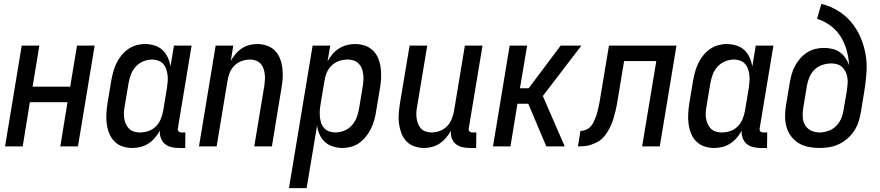

<svg xmlns="http://www.w3.org/2000/svg" viewBox="-20 -755 4540 990"><path d="M6 0 92 -520H183L148 -308H342L377 -520H468L382 0H291L328 -228H134L97 0Z M663 8Q636 8 612 0Q588 -8 570.5 -25.5Q553 -43 543.5 -66.5Q534 -90 530.5 -115.5Q527 -141 528.5 -167.5Q530 -194 534 -221L554 -341Q558 -363 564 -385Q570 -407 580 -428Q590 -449 605 -468Q620 -487 639.5 -501Q659 -515 682 -521.5Q705 -528 727 -528Q752 -528 776.5 -520.5Q801 -513 818 -497Q835 -481 845 -459Q855 -437 859 -412L877 -520H968L897 -93Q896 -89 897 -85Q898 -81 900.5 -78Q903 -75 907 -73.5Q911 -72 916 -72H936L935 8H902Q882 8 863 3.5Q844 -1 830 -13Q816 -25 809.5 -43Q803 -61 804 -81Q794 -62 779 -44.5Q764 -27 745.5 -15Q727 -3 705.5 2.5Q684 8 663 8ZM701 -72Q723 -72 744.5 -79Q766 -86 782.5 -102Q799 -118 808 -139Q817 -160 821 -182L841 -302Q843 -318 844.5 -335Q846 -352 844 -368Q842 -384 837 -399Q832 -414 821.5 -425.5Q811 -437 796 -442.5Q781 -448 765 -448Q742 -448 719.5 -439Q697 -430 680.5 -412Q664 -394 655.5 -372Q647 -350 643 -327L623 -207Q620 -192 619 -176Q618 -160 620.5 -144.5Q623 -129 629 -115.5Q635 -102 645.5 -91.5Q656 -81 671 -76.5Q686 -72 701 -72Z M1006 0 1092 -520H1183L1170 -441Q1180 -459 1194 -476Q1208 -493 1226 -505Q1244 -517 1265 -522.5Q1286 -528 1306 -528Q1332 -528 1356.5 -519.5Q1381 -511 1398 -493.5Q1415 -476 1424 -452.5Q1433 -429 1436 -404Q1439 -379 1437.5 -352.5Q1436 -326 1431 -299L1382 0H1291L1343 -313Q1345 -328 1346 -343.5Q1347 -359 1345 -374Q1343 -389 1338 -403Q1333 -417 1323 -427.5Q1313 -438 1298.5 -443Q1284 -448 1269 -448Q1248 -448 1226.5 -440.5Q1205 -433 1189 -417Q1173 -401 1164.5 -380Q1156 -359 1153 -338L1097 0Z M1470 215 1592 -520H1683L1669 -439Q1680 -459 1694.5 -476Q1709 -493 1728 -505Q1747 -517 1768 -522.5Q1789 -528 1810 -528Q1837 -528 1861 -520Q1885 -512 1903 -494.5Q1921 -477 1930.5 -453.5Q1940 -430 1943 -404.5Q1946 -379 1945 -352.5Q1944 -326 1939 -299L1919 -179Q1916 -157 1909.5 -135Q1903 -113 1893 -92Q1883 -71 1868 -52Q1853 -33 1834 -19Q1815 -5 1791.5 1.5Q1768 8 1746 8Q1721 8 1697 0.5Q1673 -7 1655.5 -23Q1638 -39 1628 -61Q1618 -83 1615 -108L1561 215ZM1709 -72Q1732 -72 1754.5 -81Q1777 -90 1793.5 -108Q1810 -126 1818.5 -148Q1827 -170 1831 -193L1851 -313Q1853 -328 1854 -344Q1855 -360 1852.5 -375.5Q1850 -391 1844.5 -404.5Q1839 -418 1828 -428.5Q1817 -439 1802.5 -443.5Q1788 -448 1773 -448Q1751 -448 1729.5 -441Q1708 -434 1691 -418Q1674 -402 1665 -381Q1656 -360 1653 -338L1633 -218Q1630 -202 1629 -185Q1628 -168 1629.5 -152Q1631 -136 1636 -121Q1641 -106 1651.5 -94.5Q1662 -83 1677.5 -77.5Q1693 -72 1709 -72Z M2167 8Q2141 8 2116.5 -0.5Q2092 -9 2075.5 -26.5Q2059 -44 2050 -67.5Q2041 -91 2037.5 -116Q2034 -141 2036 -167.5Q2038 -194 2042 -221L2092 -520H2183L2131 -207Q2128 -192 2127 -176.5Q2126 -161 2128 -146Q2130 -131 2135.5 -117Q2141 -103 2150.5 -92.5Q2160 -82 2175 -77Q2190 -72 2205 -72Q2226 -72 2247 -79.5Q2268 -87 2284 -103Q2300 -119 2308.5 -140Q2317 -161 2321 -182L2377 -520H2468L2397 -93Q2396 -89 2397 -85Q2398 -81 2400.5 -78Q2403 -75 2407 -73.5Q2411 -72 2416 -72H2436L2435 8H2402Q2382 8 2363 3.5Q2344 -1 2330 -12.5Q2316 -24 2309.5 -42Q2303 -60 2305 -80Q2294 -61 2279.5 -44Q2265 -27 2247 -15Q2229 -3 2208 2.5Q2187 8 2167 8Z M2797 0 2704 -220H2648L2612 0H2522L2608 -520H2698L2661 -300H2706L2871 -520H2978L2779 -260L2892 0Z M2960 0 2973 -80Q2986 -80 2999.5 -85Q3013 -90 3023 -100Q3033 -110 3039.5 -123Q3046 -136 3051 -149Q3056 -162 3059.5 -175.5Q3063 -189 3066 -202.5Q3069 -216 3071.5 -229Q3074 -242 3076 -256L3120 -520H3468L3382 0H3291L3364 -440H3198L3166 -247Q3163 -229 3160 -212Q3157 -195 3152.5 -177.5Q3148 -160 3143 -143Q3138 -126 3130.5 -109.5Q3123 -93 3113.5 -77Q3104 -61 3091.5 -47Q3079 -33 3062.5 -24Q3046 -15 3028.5 -9Q3011 -3 2994 -1.5Q2977 0 2960 0Z M3663 8Q3636 8 3612 0Q3588 -8 3570.5 -25.5Q3553 -43 3543.5 -66.5Q3534 -90 3530.5 -115.5Q3527 -141 3528.5 -167.5Q3530 -194 3534 -221L3554 -341Q3558 -363 3564 -385Q3570 -407 3580 -428Q3590 -449 3605 -468Q3620 -487 3639.5 -501Q3659 -515 3682 -521.5Q3705 -528 3727 -528Q3752 -528 3776.5 -520.5Q3801 -513 3818 -497Q3835 -481 3845 -459Q3855 -437 3859 -412L3877 -520H3968L3897 -93Q3896 -89 3897 -85Q3898 -81 3900.5 -78Q3903 -75 3907 -73.5Q3911 -72 3916 -72H3936L3935 8H3902Q3882 8 3863 3.5Q3844 -1 3830 -13Q3816 -25 3809.5 -43Q3803 -61 3804 -81Q3794 -62 3779 -44.5Q3764 -27 3745.5 -15Q3727 -3 3705.5 2.5Q3684 8 3663 8ZM3701 -72Q3723 -72 3744.5 -79Q3766 -86 3782.5 -102Q3799 -118 3808 -139Q3817 -160 3821 -182L3841 -302Q3843 -318 3844.5 -335Q3846 -352 3844 -368Q3842 -384 3837 -399Q3832 -414 3821.5 -425.5Q3811 -437 3796 -442.5Q3781 -448 3765 -448Q3742 -448 3719.5 -439Q3697 -430 3680.5 -412Q3664 -394 3655.5 -372Q3647 -350 3643 -327L3623 -207Q3620 -192 3619 -176Q3618 -160 3620.5 -144.5Q3623 -129 3629 -115.5Q3635 -102 3645.5 -91.5Q3656 -81 3671 -76.5Q3686 -72 3701 -72Z M4205 8Q4176 8 4148.5 2.5Q4121 -3 4098 -17Q4075 -31 4059 -52.5Q4043 -74 4035.5 -100.5Q4028 -127 4028 -155.5Q4028 -184 4033 -213L4052 -328Q4056 -350 4062 -372Q4068 -394 4079 -414.5Q4090 -435 4105.5 -453Q4121 -471 4141 -484Q4161 -497 4183.5 -502.5Q4206 -508 4228 -508Q4250 -508 4271.5 -503Q4293 -498 4310 -486Q4327 -474 4339 -456.5Q4351 -439 4358 -419Q4356 -459 4345 -497.5Q4334 -536 4313.5 -568Q4293 -600 4262 -623Q4231 -646 4193 -658L4215 -735Q4261 -724 4300 -700Q4339 -676 4368 -642Q4397 -608 4415.5 -566Q4434 -524 4442.5 -478.5Q4451 -433 4448 -384.5Q4445 -336 4437 -287L4418 -172Q4414 -147 4405.5 -123Q4397 -99 4382.5 -77.5Q4368 -56 4347 -38.5Q4326 -21 4303 -10.5Q4280 0 4254.5 4Q4229 8 4205 8ZM4205 -72Q4227 -72 4249.5 -79.5Q4272 -87 4289 -103Q4306 -119 4316 -141Q4326 -163 4329 -185L4347 -289Q4349 -306 4350.5 -322Q4352 -338 4349.5 -354Q4347 -370 4340.5 -384Q4334 -398 4323 -408.5Q4312 -419 4297 -423.5Q4282 -428 4266 -428Q4244 -428 4221 -420.5Q4198 -413 4181 -397Q4164 -381 4154.5 -359Q4145 -337 4141 -315L4122 -200Q4118 -176 4119 -153Q4120 -130 4130.5 -111Q4141 -92 4161.5 -82Q4182 -72 4205 -72Z"/></svg>

Font: Iosevka Term Curly Medium
Style: Italic
Weight: 500
Italic angle: -9°
Designer: Belleve Invis
Foundry: Belleve Invis
Version: Version 32.3.0